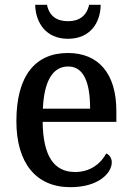

<svg xmlns="http://www.w3.org/2000/svg" viewBox="-20 -767 547 797"><path d="M262 -606C354 -606 397 -672 398 -747H350C339 -699 307 -679 262 -679C217 -679 185 -699 175 -747H126C128 -672 171 -606 262 -606ZM272 10C391 10 444 -50 444 -93C444 -112 433 -125 421 -130C399 -89 356 -53 292 -53C205 -53 159 -117 157 -261H463V-306C463 -464 387 -547 262 -547C126 -547 48 -452 48 -264C48 -91 129 10 272 10ZM354 -316H158C163 -429 198 -491 263 -491C329 -491 354 -422 354 -316Z"/></svg>

Font: Noto Serif SemiCondensed Medium
Style: Regular
Weight: 500
Width: 4
Designer: Monotype Design Team
Foundry: Monotype Imaging Inc.
Version: Version 2.014